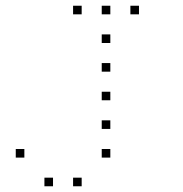

<svg xmlns="http://www.w3.org/2000/svg" viewBox="-20 -685 640 670"><path d="M236 -665Q235 -665 235 -665Q235 -665 235 -664V-636Q235 -635 235 -635Q235 -635 236 -635H264Q265 -635 265 -635Q265 -635 265 -636V-664Q265 -665 265 -665Q265 -665 264 -665ZM336 -665Q335 -665 335 -665Q335 -665 335 -664V-636Q335 -635 335 -635Q335 -635 336 -635H364Q365 -635 365 -635Q365 -635 365 -636V-664Q365 -665 365 -665Q365 -665 364 -665ZM436 -665Q435 -665 435 -665Q435 -665 435 -664V-636Q435 -635 435 -635Q435 -635 436 -635H464Q465 -635 465 -635Q465 -635 465 -636V-664Q465 -665 465 -665Q465 -665 464 -665ZM336 -565Q335 -565 335 -565Q335 -565 335 -564V-536Q335 -535 335 -535Q335 -535 336 -535H364Q365 -535 365 -535Q365 -535 365 -536V-564Q365 -565 365 -565Q365 -565 364 -565ZM336 -465Q335 -465 335 -465Q335 -465 335 -464V-436Q335 -435 335 -435Q335 -435 336 -435H364Q365 -435 365 -435Q365 -435 365 -436V-464Q365 -465 365 -465Q365 -465 364 -465ZM336 -365Q335 -365 335 -365Q335 -365 335 -364V-336Q335 -335 335 -335Q335 -335 336 -335H364Q365 -335 365 -335Q365 -335 365 -336V-364Q365 -365 365 -365Q365 -365 364 -365ZM336 -265Q335 -265 335 -265Q335 -265 335 -264V-236Q335 -235 335 -235Q335 -235 336 -235H364Q365 -235 365 -235Q365 -235 365 -236V-264Q365 -265 365 -265Q365 -265 364 -265ZM36 -165Q35 -165 35 -165Q35 -165 35 -164V-136Q35 -135 35 -135Q35 -135 36 -135H64Q65 -135 65 -135Q65 -135 65 -136V-164Q65 -165 65 -165Q65 -165 64 -165ZM336 -165Q335 -165 335 -165Q335 -165 335 -164V-136Q335 -135 335 -135Q335 -135 336 -135H364Q365 -135 365 -135Q365 -135 365 -136V-164Q365 -165 365 -165Q365 -165 364 -165ZM136 -65Q135 -65 135 -65Q135 -65 135 -64V-36Q135 -35 135 -35Q135 -35 136 -35H164Q165 -35 165 -35Q165 -35 165 -36V-64Q165 -65 165 -65Q165 -65 164 -65ZM236 -65Q235 -65 235 -65Q235 -65 235 -64V-36Q235 -35 235 -35Q235 -35 236 -35H264Q265 -35 265 -35Q265 -35 265 -36V-64Q265 -65 265 -65Q265 -65 264 -65Z"/></svg>

Font: Doto Black Thin
Style: Regular
Weight: 250
Monospace: yes
Version: Version 1.000